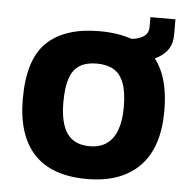

<svg xmlns="http://www.w3.org/2000/svg" viewBox="-47 -635 684 696"><g transform="rotate(5 295.0 -287.0)"><path d="M294.1 15Q165.9 15 101.7 -53.4Q37.5 -121.9 37.5 -255Q37.5 -398.3 102.6 -460.5Q167.7 -522.7 293.5 -522.7Q378.7 -522.7 436.4 -494.4Q494 -466.1 523.3 -406.9Q552.5 -347.7 552.5 -255Q552.5 -122.2 485.7 -53.6Q418.8 15 294.1 15ZM293.8 -104.2Q331 -104.2 355.5 -121.6Q380.1 -139 392.5 -172.7Q404.9 -206.3 404.9 -255Q404.9 -311.2 392.3 -343.8Q379.8 -376.5 355.1 -390.7Q330.4 -404.9 293.8 -404.9Q256.2 -404.9 232 -390.1Q207.8 -375.3 196.5 -342.6Q185.1 -310 185.1 -255Q185.1 -178.9 211.4 -141.6Q237.6 -104.2 293.8 -104.2ZM402 -422.5 398.6 -504.6Q430.8 -504.6 451.7 -516.9Q472.6 -529.2 472.6 -552.3V-589.5H563.7V-533.5Q563.7 -495.1 542.2 -471Q520.7 -447 484.5 -435.4Q448.3 -423.9 402 -422.5Z"/></g></svg>

Font: Maven Pro
Style: Regular
Weight: 400
Designer: Joe Prince
Foundry: Joe Prince
Version: Version 2.103